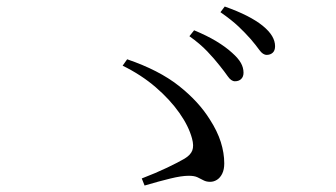

<svg xmlns="http://www.w3.org/2000/svg" viewBox="-20 -731 1040 594"><path d="M658.7 -529.1Q643.4 -548.7 621.3 -572Q599.2 -595.3 566 -619L580.5 -637.3Q620 -621 649 -603.5Q678 -586 697.9 -567.8Q717.1 -550.8 725.2 -536.3Q733.4 -521.8 733.4 -506Q733.4 -493.6 726 -486.5Q718.6 -479.4 706.5 -479.6Q695.1 -479.8 684.8 -494.7Q674.5 -509.5 658.7 -529.1ZM755.4 -610.3Q738.4 -629.6 717.8 -649.1Q697.3 -668.6 662 -693.3L675.3 -710.8Q715.2 -696.7 744.4 -681.8Q773.6 -666.8 792.6 -651.4Q812.6 -635 821.8 -619.4Q831 -603.8 831 -588Q831 -574.5 823.7 -567.9Q816.3 -561.2 805.2 -561.2Q793.2 -561.2 782.5 -576.2Q771.7 -591.3 755.4 -610.3ZM418.6 -178.9Q462.4 -195.7 496.9 -212.2Q531.5 -228.7 551.3 -240.4Q569.5 -251.4 574.9 -265.5Q580.3 -279.7 574.1 -302.5Q563.8 -340.8 534.8 -381.9Q505.9 -423 461.6 -461.2Q417.2 -499.4 359.4 -527.8L373.4 -547.6Q471.6 -514.1 533.2 -465.5Q594.7 -417 629.3 -361.2Q652.3 -325.6 663.1 -291.6Q673.8 -257.5 673.8 -225.5Q673.8 -206.8 667.6 -194Q661.4 -181.2 651.5 -174.9Q641.5 -168.5 630.2 -168.5Q618.1 -168.5 609.5 -173.2Q600.9 -177.9 591.1 -182.5Q581.3 -187.2 564.1 -187.2Q541.7 -187.2 507.1 -178.7Q472.4 -170.3 427.3 -157Z"/></svg>

Font: Noto Serif KR
Style: Regular
Weight: 200
Designer: Ryoko NISHIZUKA 西塚涼子 (kana & ideographs); Frank Grießhammer (Latin, Greek & Cyrillic); Wenlong ZHANG 张文龙 (bopomofo); San
Foundry: Adobe
Version: Version 2.001;hotconv 1.1.0;makeotfexe 2.6.0